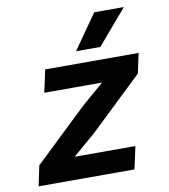

<svg xmlns="http://www.w3.org/2000/svg" viewBox="-86 -860 823 933"><g transform="rotate(-10 325.0 -393.0)"><path d="M29 0 50 -100 310 -348 420 -443H271H135L159 -554H620L599 -456L337 -206L226 -111H375H526L502 0ZM322 -615 442 -786H588L442 -615Z"/></g></svg>

Font: Azeret Mono Thin SemiBold
Style: Italic
Weight: 600
Italic angle: -12°
Version: Version 1.002